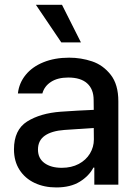

<svg xmlns="http://www.w3.org/2000/svg" viewBox="-20 -781 583 812"><path d="M237.3 -308.6Q270.5 -311 309.8 -313.2Q349.1 -315.4 376.5 -316.4L376 -358.4Q376 -403.8 348.6 -428.5Q321.3 -453.1 268.6 -453.1Q224.1 -453.1 195.8 -434.8Q167.5 -416.5 159.2 -385.7H55.7Q60.5 -429.7 88.4 -464.1Q116.2 -498.5 163.8 -517.8Q211.4 -537.1 272.5 -537.1Q322.8 -537.1 369.4 -521.5Q416 -505.9 448.2 -464.8Q480.5 -423.8 480.5 -352.5V0H378.9V-72.3H375Q356.9 -37.1 317.6 -12.7Q278.3 11.7 217.8 11.7Q167 11.7 126.5 -7.3Q85.9 -26.4 62.5 -62.7Q39.1 -99.1 39.1 -149.4Q39.1 -231.9 94.7 -267.1Q150.4 -302.2 237.3 -308.6ZM241.2 -71.3Q282.2 -71.3 313 -87.6Q343.8 -104 360.4 -131.6Q377 -159.2 377 -191.4L376.5 -239.7L252 -231.4Q198.7 -227.5 169.7 -207.3Q140.6 -187 140.6 -148.4Q140.6 -111.3 168.2 -91.3Q195.8 -71.3 241.2 -71.3ZM131.8 -760.7H242.2L322.3 -601.6H239.3Z"/></svg>

Font: Pretendard JP Medium
Style: Regular
Weight: 500
Designer: Base glyphs from Inter by Rasmus Andersson; Hangeul glyphs from Noto Sans CJK(Source Han Sans) by Jang Soo-young and Kan
Foundry: Kil Hyung-jin
Version: Version 1.309